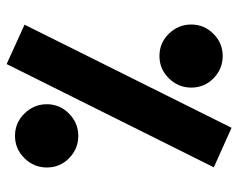

<svg xmlns="http://www.w3.org/2000/svg" viewBox="-90 -619 721 581"><g transform="rotate(-90 270.5 -328.5)"><path d="M367.2 -668.9 486.3 -614.7 174.3 11.7 54.7 -42ZM54.2 -547.4Q54.2 -586.4 82.3 -615Q110.4 -643.6 149.9 -643.6Q189.5 -643.6 217.5 -615Q245.6 -586.4 245.6 -547.4Q245.6 -508.3 217.3 -480.2Q189 -452.1 149.9 -452.1Q110.8 -452.1 82.5 -479.7Q54.2 -507.3 54.2 -547.4ZM295.9 -110.4Q295.9 -149.4 324 -178Q352.1 -206.5 391.6 -206.5Q431.2 -206.5 459 -178Q486.8 -149.4 486.8 -110.4Q486.8 -71.3 458.7 -43.2Q430.7 -15.1 391.6 -15.1Q352.5 -15.1 324.2 -42.7Q295.9 -70.3 295.9 -110.4Z"/></g></svg>

Font: Vazirmatn RD UI Black
Style: Regular
Weight: 900
Designer: Saber Rastikerdar
Foundry: Saber Rastikerdar
Version: Version 33.003